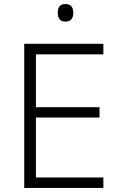

<svg xmlns="http://www.w3.org/2000/svg" viewBox="-20 -931 593 951"><path d="M492 0H100V-714H492V-662H158V-400H473V-349H158V-52H492ZM304 -911Q343 -911 343 -868Q343 -824 304 -824Q266 -824 266 -868Q266 -911 304 -911Z"/></svg>

Font: BC Sans Light
Style: Regular
Weight: 300
Designer: Monotype Design Team
Foundry: Monotype Imaging Inc.
Version: Version 2.000;GOOG;noto-source:20170915:90ef993387c0